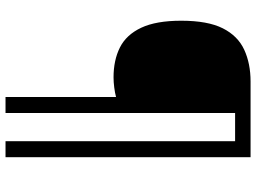

<svg xmlns="http://www.w3.org/2000/svg" viewBox="-136 -664 927 695"><g transform="rotate(90 327.5 -316.5)"><path d="M549 127H491V-704H389V127H331V-273Q316 -269 296.5 -266.5Q277 -264 260 -264Q198 -264 152 -287Q106 -310 80.5 -364Q55 -418 55 -509Q55 -605 82.5 -659.5Q110 -714 160 -737Q210 -760 275 -760H549Z"/></g></svg>

Font: Noto Sans Gunjala Gondi Semibold
Style: Regular
Weight: 600
Designer: Ek Type
Foundry: Ek Type
Version: Version 1.004; ttfautohint (v1.8.4.7-5d5b)